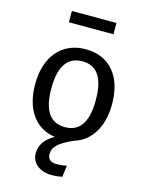

<svg xmlns="http://www.w3.org/2000/svg" viewBox="-140 -820 864 1135"><g transform="rotate(15 292.0 -252.0)"><path d="M155 -736V-667H428V-736ZM365 2C468 -29 527 -128 527 -264C527 -349 507 -416 466 -465C425 -514 367 -539 293 -539C145 -539 57 -428 57 -263C57 -111 127 -8 250 9C194 40 166 81 166 131C166 190 215 232 291 232C310 232 331 230 354 225L363 155C340 160 320 162 302 162C265 162 246 146 246 114C246 74 273 42 365 2ZM156 -263C156 -398 202 -465 293 -465C383 -465 428 -398 428 -264C428 -129 383 -62 292 -62C201 -62 156 -129 156 -263Z"/></g></svg>

Font: Fira Sans
Style: Regular
Weight: 400
Designer: Carrois Corporate & Edenspiekermann AG
Foundry: Carrois Corporate GbR & Edenspiekermann AG
Version: Version 4.203